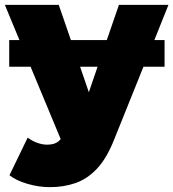

<svg xmlns="http://www.w3.org/2000/svg" viewBox="-30 -567 714 791"><path d="M175 204Q130 204 83.5 190.5Q37 177 9 155L84 0Q101 13 122.5 21Q144 29 164 29Q194 29 210 16Q215 12 220 6L96 -292H8V-402H50L-10 -547H212L262 -402H410L460 -547H664L606 -402H648V-292H561L439 11Q409 86 369.5 128Q330 170 281.5 187Q233 204 175 204ZM336 -187 372 -292H300Z"/></svg>

Font: Montserrat Thin Black
Style: Regular
Weight: 900
Version: Version 9.000